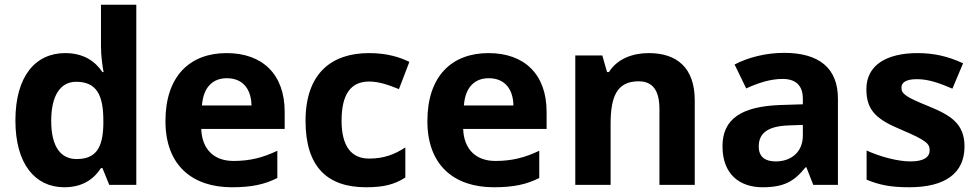

<svg xmlns="http://www.w3.org/2000/svg" viewBox="-20 -780 4127 810"><path d="M251 10C330 10 377 -26 406 -71H412L441 0H555V-760H406V-585C406 -542 413 -497 417 -476H412C382 -521 333 -556 255 -556C130 -556 45 -459 45 -272C45 -87 129 10 251 10ZM303 -109C235 -109 196 -163 196 -270C196 -377 235 -435 301 -435C389 -435 416 -377 416 -271V-255C414 -157 385 -109 303 -109Z M936 -556C782 -556 678 -460 678 -269C678 -80 794 10 958 10C1042 10 1096 -2 1150 -29V-144C1089 -115 1035 -101 965 -101C881 -101 832 -152 829 -236H1181V-308C1181 -467 1087 -556 936 -556ZM937 -450C1007 -450 1040 -401 1041 -335H832C838 -414 879 -450 937 -450Z M1524 10C1600 10 1644 -2 1690 -31V-158C1644 -128 1599 -111 1537 -111C1463 -111 1421 -162 1421 -271C1421 -381 1459 -436 1537 -436C1577 -436 1616 -423 1663 -404L1707 -519C1666 -539 1612 -556 1537 -556C1378 -556 1269 -470 1269 -270C1269 -76 1361 10 1524 10Z M2041 -556C1887 -556 1783 -460 1783 -269C1783 -80 1899 10 2063 10C2147 10 2201 -2 2255 -29V-144C2194 -115 2140 -101 2070 -101C1986 -101 1937 -152 1934 -236H2286V-308C2286 -467 2192 -556 2041 -556ZM2042 -450C2112 -450 2145 -401 2146 -335H1937C1943 -414 1984 -450 2042 -450Z M2717 -556C2649 -556 2584 -532 2549 -476H2541L2521 -546H2407V0H2556V-257C2556 -373 2583 -437 2674 -437C2735 -437 2762 -397 2762 -319V0H2911V-356C2911 -496 2834 -556 2717 -556Z M3288 -557C3211 -557 3137 -538 3079 -508L3128 -407C3179 -430 3229 -447 3282 -447C3335 -447 3367 -421 3367 -364V-340L3272 -337C3109 -331 3028 -279 3028 -163C3028 -45 3100 10 3197 10C3288 10 3331 -15 3378 -74H3382L3411 0H3515V-364C3515 -494 3434 -557 3288 -557ZM3309 -251 3367 -253V-208C3367 -138 3317 -99 3253 -99C3210 -99 3181 -116 3181 -162C3181 -214 3213 -248 3309 -251Z M4049 -162C4049 -259 3990 -294 3897 -332C3801 -371 3783 -384 3783 -410C3783 -434 3805 -446 3849 -446C3898 -446 3944 -429 3998 -406L4043 -513C3978 -543 3919 -556 3851 -556C3720 -556 3635 -505 3635 -404C3635 -311 3681 -275 3784 -232C3890 -187 3902 -173 3902 -146C3902 -118 3879 -99 3821 -99C3769 -99 3695 -118 3636 -145V-22C3691 1 3740 10 3816 10C3970 10 4049 -51 4049 -162Z"/></svg>

Font: Noto Traditional Nushu
Style: Bold
Weight: 700
Designer: LIU Zhao
Foundry: LiuZhao Studio
Version: Version 2.003